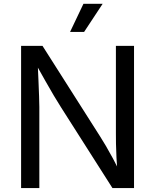

<svg xmlns="http://www.w3.org/2000/svg" viewBox="-20 -962 793 982"><path d="M87.9 0V-727.5H197.3L493.2 -262.2Q504.9 -244.1 521.5 -215.8Q538.1 -187.5 557.4 -151.9Q576.7 -116.2 595.2 -75.7H582Q577.6 -117.7 575.7 -156Q573.7 -194.3 573.2 -226.6Q572.8 -258.8 572.8 -281.2V-727.5H665.5V0H555.2L291.5 -414.1Q273.4 -442.9 255.1 -473.4Q236.8 -503.9 213.4 -545.7Q189.9 -587.4 155.3 -648.9H172.4Q174.8 -594.7 176.8 -548.8Q178.7 -502.9 179.9 -468.8Q181.2 -434.6 181.2 -415V0ZM338.4 -798.8 406.7 -942.4H504.9L410.2 -798.8Z"/></svg>

Font: Inter Variable
Style: Regular
Weight: 400
Designer: Rasmus Andersson
Foundry: rsms
Version: Version 4.001;git-9221beed3